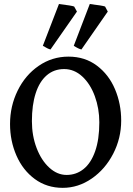

<svg xmlns="http://www.w3.org/2000/svg" viewBox="-20 -908 655 943"><path d="M29.3 -298.8Q29.3 -386.7 66.7 -462.9Q104 -539.1 169.9 -584.5Q235.8 -629.9 316.4 -629.9Q397 -629.9 455.8 -585.7Q514.6 -541.5 544.9 -469.7Q575.2 -397.9 575.2 -315.9Q575.2 -229 535.9 -152.8Q496.6 -76.7 430.4 -31Q364.3 14.6 288.1 14.6Q210 14.6 151.1 -28.6Q92.3 -71.8 60.8 -143.8Q29.3 -215.8 29.3 -298.8ZM136.7 -313Q136.7 -241.2 159.9 -180.7Q183.1 -120.1 222.2 -84.5Q261.2 -48.8 307.1 -48.8Q354.5 -48.8 390.6 -77.9Q426.8 -106.9 447.3 -165Q467.8 -223.1 467.8 -307.1Q467.8 -375 445.8 -435.3Q423.8 -495.6 384.3 -532.2Q344.7 -568.8 294.9 -568.8Q245.1 -568.8 209.5 -538.1Q173.8 -507.3 155.3 -450Q136.7 -392.6 136.7 -313ZM190.4 -683.1 269.5 -888.2Q331.5 -880.9 344.2 -876L357.9 -851.1L228 -665Q214.8 -668 190.4 -683.1ZM342.3 -683.1 420.9 -888.2Q482.9 -880.9 496.1 -876L509.3 -851.1L379.9 -665Q365.7 -668 342.3 -683.1Z"/></svg>

Font: David Libre Medium
Style: Regular
Weight: 500
Version: Version 1.000